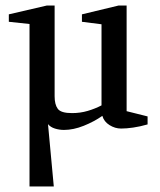

<svg xmlns="http://www.w3.org/2000/svg" viewBox="-20 -462 581 696"><path d="M87 214V-375L12 -383V-410L150 -442H178V-113Q178 -83 189.5 -67.5Q201 -52 241 -52Q271 -52 298 -60Q325 -68 348 -80V-374L277 -383V-410L410 -442H439V-59L515 -40V-11Q487 -3 462.5 0.5Q438 4 419 4Q397 4 377 -8.5Q357 -21 351 -42Q321 -21 283.5 -6Q246 9 212 9Q195 9 179 4Q163 -1 154 -12L175 214Z"/></svg>

Font: Manuale Medium
Style: Regular
Weight: 500
Designer: Eduardo Tunni / Pablo Cosgaya
Foundry: Eduardo Tunni / Pablo Cosgaya
Version: Version 1.002